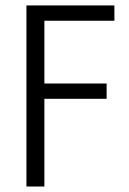

<svg xmlns="http://www.w3.org/2000/svg" viewBox="-20 -679 470 699"><path d="M396.5 -659.2H76.2V0H141.6V-319.3H368.2V-375H141.6V-603.5H396.5Z"/></svg>

Font: Yaldevi Colombo
Style: Regular
Weight: 400
Designer: Sol Matas, Denzil Rajitha, Kosala Senevirathne and Pathum Egodawatta
Foundry: Mooniak
Version: Version 1.020 ; ttfautohint (v1.6)